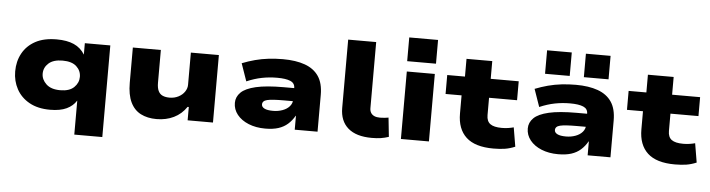

<svg xmlns="http://www.w3.org/2000/svg" viewBox="-53 -1007 5305 1434"><g transform="rotate(5 2599.5 -290.5)"><path d="M535 180V-74H534Q509 -34 461.5 -11.5Q414 11 338 11Q246 11 182.5 -24.5Q119 -60 86.5 -120Q54 -180 54 -252Q54 -328 87 -388Q120 -448 183.5 -482.5Q247 -517 343 -517Q420 -517 472 -494Q524 -471 555 -420H554V-507H745V180ZM401 -141Q470 -141 504.5 -174.5Q539 -208 539 -253Q539 -299 504.5 -331Q470 -363 400 -363Q331 -363 295.5 -331Q260 -299 260 -253Q260 -209 296 -175Q332 -141 401 -141Z M1136 11Q1068 11 1018 -14.5Q968 -40 941 -96Q914 -152 914 -242V-506H1124V-260Q1124 -222 1135 -199Q1146 -176 1167.5 -166.5Q1189 -157 1219 -157Q1256 -157 1286 -172.5Q1316 -188 1332.5 -213Q1349 -238 1349 -264V-506H1559V0H1369V-100H1360Q1323 -45 1265.5 -17Q1208 11 1136 11Z M1951 11Q1881 11 1826 -11.5Q1771 -34 1740 -73Q1709 -112 1709 -161Q1709 -206 1743 -239.5Q1777 -273 1854.5 -291Q1932 -309 2062 -309H2167V-211H2073Q2028 -211 1997 -209Q1966 -207 1947.5 -202.5Q1929 -198 1920.5 -189Q1912 -180 1912 -167Q1912 -148 1933.5 -137Q1955 -126 1998 -126Q2036 -126 2069 -138Q2102 -150 2121.5 -172.5Q2141 -195 2141 -225V-310Q2141 -346 2107 -360.5Q2073 -375 2008 -375Q1949 -375 1893.5 -364Q1838 -353 1780 -328L1734 -460Q1782 -479 1831 -492Q1880 -505 1932 -511Q1984 -517 2039 -517Q2136 -517 2204 -492.5Q2272 -468 2307.5 -415.5Q2343 -363 2343 -276V0H2172V-104H2170Q2149 -67 2119.5 -41Q2090 -15 2049.5 -2Q2009 11 1951 11Z M2750 11Q2633 11 2572 -42Q2511 -95 2511 -193V-705H2721V-210Q2721 -189 2730 -174.5Q2739 -160 2756 -152.5Q2773 -145 2799 -145Q2817 -145 2834 -147Q2851 -149 2862 -151L2877 -8Q2847 2 2818 6.5Q2789 11 2750 11Z M2964 -583V-761H3180V-583ZM2968 0V-506H3178V0Z M3662 11Q3524 11 3457.5 -50.5Q3391 -112 3391 -228V-364H3271V-506H3404V-639H3597V-506H3807V-364H3597V-234Q3597 -188 3624.5 -168Q3652 -148 3711 -148Q3737 -148 3759.5 -151.5Q3782 -155 3800 -160L3824 -17Q3786 -1 3749 5Q3712 11 3662 11Z M4147 11Q4077 11 4022 -11.5Q3967 -34 3936 -73Q3905 -112 3905 -161Q3905 -206 3939 -239.5Q3973 -273 4050.5 -291Q4128 -309 4258 -309H4363V-211H4269Q4224 -211 4193 -209Q4162 -207 4143.5 -202.5Q4125 -198 4116.5 -189Q4108 -180 4108 -167Q4108 -148 4129.5 -137Q4151 -126 4194 -126Q4232 -126 4265 -138Q4298 -150 4317.5 -172.5Q4337 -195 4337 -225V-310Q4337 -346 4303 -360.5Q4269 -375 4204 -375Q4145 -375 4089.5 -364Q4034 -353 3976 -328L3930 -460Q3978 -479 4027 -492Q4076 -505 4128 -511Q4180 -517 4235 -517Q4332 -517 4400 -492.5Q4468 -468 4503.5 -415.5Q4539 -363 4539 -276V0H4368V-104H4366Q4345 -67 4315.5 -41Q4286 -15 4245.5 -2Q4205 11 4147 11ZM4289 -579V-755H4474V-579ZM3998 -579V-755H4183V-579Z M5022 11Q4884 11 4817.5 -50.5Q4751 -112 4751 -228V-364H4631V-506H4764V-639H4957V-506H5167V-364H4957V-234Q4957 -188 4984.5 -168Q5012 -148 5071 -148Q5097 -148 5119.5 -151.5Q5142 -155 5160 -160L5184 -17Q5146 -1 5109 5Q5072 11 5022 11Z"/></g></svg>

Font: Nunito Sans 7pt Expanded Black
Style: Regular
Weight: 900
Width: 7
Designer: Vernon Adams
Foundry: Vernon Adams
Version: Version 3.101;gftools[0.9.27]